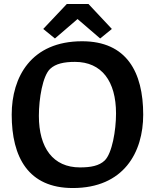

<svg xmlns="http://www.w3.org/2000/svg" viewBox="-20 -938 781 968"><path d="M702 -360C702 -575 618 -730 394 -730C137 -730 39 -550 39 -360C39 -145 123 10 347 10C604 10 702 -170 702 -360ZM358 -626C493 -626 565 -528 565 -366C565 -280 545 -165 508 -129C480 -102 438 -94 383 -94C248 -94 176 -192 176 -354C176 -440 195 -556 233 -591C261 -617 303 -626 358 -626ZM317 -918 198 -792 257 -744 371 -842 485 -744 544 -792 426 -918Z"/></svg>

Font: Enriqueta
Style: Bold
Weight: 700
Designer: Viviana Monsalve, Gustavo Ibarra
Foundry: Viviana Monsalve, Gustavo Ibarra
Version: Version 1.002